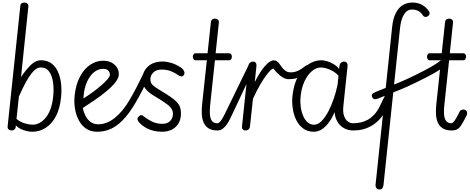

<svg xmlns="http://www.w3.org/2000/svg" viewBox="-20 -1024 3692 1507"><path d="M71.5 0Q57 0 47.5 -8.2Q38 -16.5 40 -33.5L139.5 -978Q141 -992.5 150.5 -998.2Q160 -1004 171 -1004Q185.5 -1004 194.8 -995.8Q204 -987.5 202.5 -972L145 -420Q168 -453 192.5 -483Q217 -513 244.2 -532Q271.5 -551 301.5 -551Q350 -551 382.8 -527Q415.5 -503 434.2 -462Q453 -421 459 -369.8Q465 -318.5 459.5 -263.5Q451 -172 418.5 -111.2Q386 -50.5 338 -20.2Q290 10 234.5 10Q202.5 10 165 -2.5Q127.5 -15 104 -40.5Q105 -18 95 -9Q85 0 71.5 0ZM109.5 -91Q136 -67.5 172 -56.5Q208 -45.5 235.5 -45.5Q295 -45.5 340.8 -102.8Q386.5 -160 397.5 -267Q403.5 -324 396.5 -376.2Q389.5 -428.5 366.2 -461.5Q343 -494.5 300 -494.5Q274.5 -494.5 250.8 -472.8Q227 -451 205 -416.2Q183 -381.5 163.8 -342Q144.5 -302.5 128.5 -267Z M742.5 10Q691.5 10 655.5 -14.8Q619.5 -39.5 598 -80.8Q576.5 -122 568.5 -172Q560.5 -222 565.5 -272Q575 -360 607.2 -421.5Q639.5 -483 687.5 -515.2Q735.5 -547.5 791 -547.5Q844.5 -547.5 878.8 -516.8Q913 -486 913 -442Q913 -413.5 886.8 -379.5Q860.5 -345.5 818 -310Q775.5 -274.5 726 -240.2Q676.5 -206 630 -176.5Q636 -144.5 651 -115Q666 -85.5 690.8 -67Q715.5 -48.5 750.5 -48.5Q760.5 -48.5 765.2 -39.8Q770 -31 769.5 -20Q769 -9 762.5 0.5Q756 10 742.5 10ZM634.5 -251Q670 -273 706.5 -299.8Q743 -326.5 774 -353Q805 -379.5 823.8 -401.5Q842.5 -423.5 842.5 -435.5Q842.5 -444.5 839 -455.8Q835.5 -467 824 -475.2Q812.5 -483.5 788 -483.5Q750.5 -483.5 718 -457.2Q685.5 -431 663.5 -383Q641.5 -335 636 -269ZM750.5 -48.5Q786.5 -48.5 819 -61.8Q851.5 -75 881 -98.5Q945 -150 998.2 -241.5Q1051.5 -333 1101.5 -438.5Q1112 -461 1124 -462Q1133 -462.5 1138.2 -449.5Q1143.5 -436.5 1139.5 -414.5Q1138.5 -405.5 1135.5 -395.8Q1132.5 -386 1127 -375Q1071 -258.5 1019.8 -178.5Q968.5 -98.5 913.5 -53Q875 -21 833 -5.5Q791 10 742.5 10Q732.5 10 728 1Q723.5 -8 724 -19Q725 -30 731.5 -39.2Q738 -48.5 750.5 -48.5Z M1252 10Q1216 10 1185.5 2.5Q1155 -5 1130 -18.2Q1105 -31.5 1085.5 -49.5Q1067.5 -65.5 1061.2 -79.5Q1055 -93.5 1065 -105Q1078 -120 1087.8 -120.5Q1097.5 -121 1111.5 -108.5Q1136 -88.5 1172.5 -70.2Q1209 -52 1254.5 -52Q1293.5 -52 1315.5 -74.5Q1337.5 -97 1337.5 -130.5Q1337.5 -152 1326.2 -170.2Q1315 -188.5 1283.8 -211.2Q1252.5 -234 1192.5 -269.5Q1145.5 -297.5 1121.8 -327.2Q1098 -357 1098 -403.5Q1098 -460.5 1140.2 -500.8Q1182.5 -541 1257 -541Q1288 -541 1323 -530.8Q1358 -520.5 1396 -496.5Q1416.5 -484 1424.2 -466.5Q1432 -449 1423.5 -435.5Q1415.5 -423 1403.2 -424.2Q1391 -425.5 1373.5 -437.5Q1353.5 -452.5 1321.5 -465.2Q1289.5 -478 1247 -478Q1206 -478 1183 -454.5Q1160 -431 1160 -402.5Q1160 -374 1178.5 -356.2Q1197 -338.5 1233.5 -317.5Q1286 -286 1319 -263.2Q1352 -240.5 1369.5 -221Q1387 -201.5 1393.8 -180.8Q1400.5 -160 1400.5 -133Q1400.5 -90.5 1382.5 -58.2Q1364.5 -26 1331.2 -8Q1298 10 1252 10Z M1688.5 0Q1641.5 0 1615 -18Q1588.5 -36 1576.8 -65.8Q1565 -95.5 1563.8 -132Q1562.5 -168.5 1566.5 -205L1603.5 -551H1516Q1504.5 -551 1499 -559.8Q1493.5 -568.5 1493.5 -579Q1494 -589 1499.5 -597.5Q1505 -606 1516 -606H1609L1635.5 -852Q1637 -865 1646.5 -871.5Q1656 -878 1667 -878Q1681 -878 1690.2 -870Q1699.5 -862 1697.5 -844.5L1672.5 -606H1777Q1788.5 -606 1794 -598.2Q1799.5 -590.5 1800 -580.5Q1800.5 -570 1794.8 -560.5Q1789 -551 1777 -551H1667L1629.5 -199Q1625.5 -161.5 1627.2 -129Q1629 -96.5 1642.2 -76.5Q1655.5 -56.5 1685 -56.5Q1698 -56.5 1705 -47.5Q1712 -38.5 1712.5 -28Q1712.5 -17.5 1706.8 -8.8Q1701 0 1688.5 0ZM1685 -56.5Q1699.5 -56.5 1714.2 -77Q1729 -97.5 1746.5 -133.5L1936 -523Q1937 -524.5 1937.5 -525Q1938 -525.5 1938.5 -525.5Q1941.5 -525.5 1944 -510.8Q1946.5 -496 1946 -475Q1945.5 -457 1942.5 -437.5Q1939.5 -418 1932.5 -402.5L1791 -101.5Q1779 -76 1763.8 -52.8Q1748.5 -29.5 1729.8 -14.8Q1711 0 1688.5 0Q1670.5 0 1661.8 -9Q1653 -18 1653 -29Q1653 -39.5 1661.2 -48Q1669.5 -56.5 1685 -56.5Z M1908 0Q1894.5 0 1886 -8Q1877.5 -16 1879.5 -33L1929.5 -506Q1931.5 -523.5 1942.5 -532.2Q1953.5 -541 1966 -541Q1978.5 -541 1986.8 -532Q1995 -523 1992.5 -502L1979.5 -379.5Q2022.5 -464.5 2061 -507.5Q2099.5 -550.5 2129.5 -550.5Q2141 -550.5 2152.2 -543.5Q2163.5 -536.5 2170 -527.5Q2177 -518 2177 -510Q2177 -500.5 2169.8 -488.5Q2162.5 -476.5 2150.5 -476.5Q2146 -476.5 2140.2 -479Q2134.5 -481.5 2127 -485Q2121 -488 2105.8 -474.5Q2090.5 -461 2068.5 -431.2Q2046.5 -401.5 2020 -355.8Q1993.5 -310 1965.5 -248.5L1942.5 -35Q1941.5 -23 1936.5 -15.2Q1931.5 -7.5 1924 -3.8Q1916.5 0 1908 0ZM2247.5 -402.5Q2224 -402.5 2202 -415Q2180 -427.5 2161 -446Q2151.5 -455.5 2143 -465.2Q2134.5 -475 2127 -485Q2119.5 -495 2123 -506.5Q2126.5 -518 2134.5 -526Q2142.5 -534 2152.8 -535.8Q2163 -537.5 2170 -527.5Q2178.5 -516 2185.8 -505.5Q2193 -495 2200.5 -486.5Q2213 -472.5 2227.2 -464.2Q2241.5 -456 2261.5 -456Q2279 -456 2294.5 -460Q2310 -464 2323 -470.5Q2342 -479.5 2356.2 -490.8Q2370.5 -502 2380.5 -508.5Q2383 -510 2386 -511.2Q2389 -512.5 2392.5 -513Q2398 -514 2403.5 -514Q2409 -514 2413.5 -513Q2419 -511.5 2422.2 -509Q2425.5 -506.5 2423 -503.5Q2409 -483.5 2391.2 -462.5Q2373.5 -441.5 2346.5 -426Q2328 -415.5 2303.5 -409Q2279 -402.5 2247.5 -402.5Z M2443.5 10Q2395 10 2360.8 -14.8Q2326.5 -39.5 2306 -80.5Q2285.5 -121.5 2278 -171.2Q2270.5 -221 2275.5 -271Q2285 -359 2317.5 -421.5Q2350 -484 2398.2 -517.5Q2446.5 -551 2502 -551Q2522.5 -551 2548.8 -543Q2575 -535 2600 -519.8Q2625 -504.5 2641.5 -483L2644.5 -506Q2647 -524 2657.2 -532.5Q2667.5 -541 2680 -541Q2692.5 -541 2701.2 -532Q2710 -523 2707.5 -502L2675 -191.5Q2670 -143 2680.8 -113.2Q2691.5 -83.5 2710.8 -70Q2730 -56.5 2750 -56.5Q2760.5 -56.5 2765.5 -47.2Q2770.5 -38 2771 -26.5Q2771 -16.5 2767 -8.2Q2763 0 2755 0Q2709 0 2676.5 -20Q2644 -40 2626.2 -72.8Q2608.5 -105.5 2606.5 -144Q2589.5 -103 2565 -68Q2540.5 -33 2509.8 -11.5Q2479 10 2443.5 10ZM2445 -45Q2475 -45 2503.2 -73Q2531.5 -101 2556 -147.2Q2580.5 -193.5 2599.5 -249Q2618.5 -304.5 2629.5 -359L2637 -429Q2621.5 -448.5 2596.8 -463.2Q2572 -478 2546 -486.2Q2520 -494.5 2499 -494.5Q2461.5 -494.5 2427.5 -465.2Q2393.5 -436 2369.8 -385Q2346 -334 2339.5 -268Q2335 -230 2339.8 -190.8Q2344.5 -151.5 2357.8 -118.5Q2371 -85.5 2392.8 -65.2Q2414.5 -45 2445 -45ZM2751.5 -56.5Q2781 -56.5 2811 -63Q2841 -69.5 2868.5 -85Q2895 -100.5 2918.2 -125.5Q2941.5 -150.5 2960 -188L3016.5 -304.5Q3023.5 -318 3029.8 -318Q3036 -318 3040.8 -308.2Q3045.5 -298.5 3047 -282.2Q3048.5 -266 3045.5 -247Q3042.5 -228 3033 -209.5L3005.5 -155.5Q2985.5 -115.5 2957.8 -86Q2930 -56.5 2897.5 -37.5Q2865.5 -18.5 2829.5 -9.2Q2793.5 0 2755 0Q2737 0 2728.2 -9Q2719.5 -18 2719.5 -29Q2719.5 -36 2723 -42.2Q2726.5 -48.5 2733.8 -52.5Q2741 -56.5 2751.5 -56.5Z M2959 463Q2942 463 2934.2 451.8Q2926.5 440.5 2927.5 428.5L3058 -813Q3065 -879 3086.5 -921.2Q3108 -963.5 3141.2 -983.8Q3174.5 -1004 3216.5 -1004Q3261.5 -1004 3295 -984.8Q3328.5 -965.5 3349 -931.5Q3354 -923.5 3351 -912.8Q3348 -902 3336.5 -895.5Q3324 -888.5 3314.2 -891.8Q3304.5 -895 3299.5 -902.5Q3287 -924.5 3265 -936.8Q3243 -949 3213.5 -949Q3175 -949 3151 -910.8Q3127 -872.5 3119.5 -801L2990 428.5Q2988.5 441 2982 452Q2975.5 463 2959 463ZM2950 -251.5Q2929.5 -243.5 2918 -246.2Q2906.5 -249 2901 -262.5Q2896 -275.5 2901.2 -284.5Q2906.5 -293.5 2931.5 -303.5L3112.5 -376.5Q3130.5 -383.5 3163.2 -398.5Q3196 -413.5 3236 -432.8Q3276 -452 3316 -473.2Q3356 -494.5 3388.8 -514.5Q3421.5 -534.5 3439.5 -550Q3443.5 -553.5 3451.8 -550Q3460 -546.5 3466.5 -539.5Q3473.5 -532 3475 -521.5Q3476.5 -511 3464 -500.5Q3444.5 -484 3410.8 -463.8Q3377 -443.5 3336 -422Q3295 -400.5 3254.2 -380.8Q3213.5 -361 3180 -345.8Q3146.5 -330.5 3127.5 -323Z M3526.5 0Q3479.5 0 3453 -18Q3426.5 -36 3414.8 -65.8Q3403 -95.5 3401.8 -132Q3400.5 -168.5 3404.5 -205L3441.5 -551H3354Q3342.5 -551 3337 -559.8Q3331.5 -568.5 3331.5 -579Q3332 -589 3337.5 -597.5Q3343 -606 3354 -606H3447L3473.5 -852Q3475 -865 3484.5 -871.5Q3494 -878 3505 -878Q3519 -878 3528.2 -870Q3537.5 -862 3535.5 -844.5L3510.5 -606H3615Q3626.5 -606 3632 -598.2Q3637.5 -590.5 3638 -580.5Q3638.5 -570 3632.8 -560.5Q3627 -551 3615 -551H3505L3467.5 -199Q3463.5 -161.5 3465.2 -129Q3467 -96.5 3480.2 -76.5Q3493.5 -56.5 3523 -56.5Q3536 -56.5 3543 -47.5Q3550 -38.5 3550.5 -28Q3550.5 -17.5 3544.8 -8.8Q3539 0 3526.5 0ZM3521.5 -56.5Q3529 -56.5 3537.5 -64.5Q3546.5 -73 3558.8 -93.5Q3571 -114 3589 -150.5Q3590.5 -154 3598 -159.2Q3605.5 -164.5 3616.5 -164.5Q3628 -164.5 3636.8 -158Q3645.5 -151.5 3646.5 -137.5Q3647.5 -129.5 3642.8 -118.5Q3638 -107.5 3619 -73Q3607 -52 3597.2 -37.2Q3587.5 -22.5 3576 -14Q3557 0 3526.5 0Q3516 0 3511.2 -9Q3506.5 -18 3506.5 -29Q3506.5 -39.5 3510.5 -48Q3514.5 -56.5 3521.5 -56.5Z"/></svg>

Font: Edu SA Hand Cursive
Style: Regular
Weight: 400
Designer: Tina and Corey Anderson, Eben Sorkin, Mirko Velimirovic
Foundry: Google for Education
Version: Version 2.000